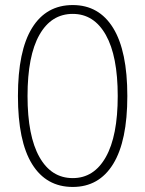

<svg xmlns="http://www.w3.org/2000/svg" viewBox="-20 -730 575 760"><path d="M51 -350Q51 -529 107 -619.5Q163 -710 268 -710Q372 -710 428 -619Q484 -528 484 -350Q484 -172 428 -81Q372 10 268 10Q163 10 107 -80.5Q51 -171 51 -350ZM446 -350Q446 -508 399 -591.5Q352 -675 268 -675Q183 -675 136 -592Q89 -509 89 -350Q89 -192 136 -108.5Q183 -25 268 -25Q352 -25 399 -108.5Q446 -192 446 -350Z"/></svg>

Font: Sarabun Thin
Style: Regular
Weight: 250
Designer: Suppakit Chalermlarp | Katatrad Co.,Ltd.
Foundry: Cadson Demak Co.,Ltd.
Version: Version 1.000; ttfautohint (v1.6)